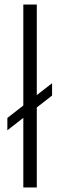

<svg xmlns="http://www.w3.org/2000/svg" viewBox="-20 -828 266 848"><path d="M83 0V-307.5L12.5 -252.5V-307L83 -362V-808H142.5V-408L210 -460.5V-406L142.5 -353.5V0Z"/></svg>

Font: Encode Sans Lt
Style: Regular
Weight: 300
Designer: Multiple Designers
Foundry: Impallari Type
Version: Version 3.002; ttfautohint (v1.8.3) -l 8 -r 50 -G 200 -x 14 